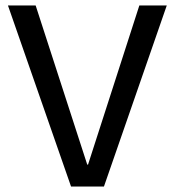

<svg xmlns="http://www.w3.org/2000/svg" viewBox="-20 -680 637 700"><path d="M239 0 9 -660H110L298 -80H301L488 -660H588L359 0Z"/></svg>

Font: Bricolage Grotesque 48pt
Style: Regular
Weight: 400
Designer: Mathieu Triay
Foundry: Atelier Triay
Version: Version 1.000; ttfautohint (v1.8.4.7-5d5b);gftools[0.9.32]